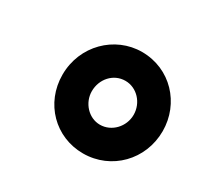

<svg xmlns="http://www.w3.org/2000/svg" viewBox="-85 -832 586 559"><g transform="rotate(30 208.0 -553.0)"><path d="M247 -382C342 -382 416 -458 416 -554C416 -647 345 -724 249 -724C158 -724 81 -649 81 -551C81 -455 154 -382 247 -382ZM248 -479C210 -479 179 -513 179 -552C179 -593 209 -627 249 -627C288 -627 319 -593 319 -553C319 -513 287 -479 248 -479Z"/></g></svg>

Font: Noto Sans Display SemiCondensed Extra
Style: Italic
Weight: 800
Width: 4
Italic angle: -12°
Designer: Monotype Design Team
Foundry: Monotype Imaging Inc.
Version: Version 1.900